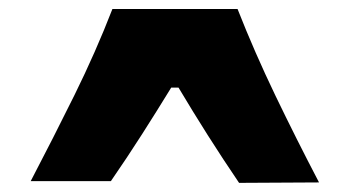

<svg xmlns="http://www.w3.org/2000/svg" viewBox="-20 -810 777 427"><path d="M511.7 -403.3Q475.6 -456.5 442.1 -509.3Q408.7 -562 377 -615.2H360.8Q329.1 -563.5 295.9 -511.5Q262.7 -459.5 226.6 -407.2H48.3Q98.6 -503.4 145.8 -598.9Q192.9 -694.3 230 -790H508.3Q545.9 -694.3 592.5 -597.4Q639.2 -500.5 689.5 -404.3Z"/></svg>

Font: Pinar DS4-ExtraBold
Style: Regular
Weight: 800
Designer: Amin Abedi
Version: Version 2.000